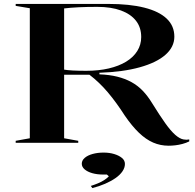

<svg xmlns="http://www.w3.org/2000/svg" viewBox="-20 -728 996 979"><path d="M840 15Q798 15 761 -1Q724 -17 688.5 -51Q653 -85 616 -139Q573 -206 530 -257Q487 -308 436 -347H307V-23L379 -10V0H60V-10L132 -23V-686L60 -698V-708H532Q641 -708 716 -689Q791 -670 830 -633Q869 -596 869 -541Q869 -489 824 -449Q779 -409 693 -385Q607 -361 487 -357V-349Q538 -347 578 -337Q618 -327 650 -309.5Q682 -292 707.5 -265.5Q733 -239 755 -203Q794 -140 822.5 -100Q851 -60 874 -40Q897 -20 916 -17Q931 -14 945 -17V-7Q929 1 910 6Q891 11 873 13Q855 15 840 15ZM420 -367Q483 -367 534.5 -379Q586 -391 623 -413.5Q660 -436 680 -468Q700 -500 700 -539Q700 -588 673.5 -622Q647 -656 597 -674.5Q547 -693 476 -693Q423 -693 381 -691Q339 -689 307 -685V-373Q324 -370 351.5 -368.5Q379 -367 420 -367ZM451 231 443 220Q462 214 480 206.5Q498 199 512.5 189.5Q527 180 535 171L525 162H506Q475 162 450.5 155Q426 148 411.5 135.5Q397 123 397 107Q397 90 412 77Q427 64 452.5 57Q478 50 508 50Q538 50 562.5 57.5Q587 65 602 77.5Q617 90 617 108Q617 127 604.5 145.5Q592 164 569 180Q546 196 516 209Q486 222 451 231Z"/></svg>

Font: Kalnia SemiExpanded
Style: Regular
Weight: 400
Width: 6
Designer: Frida Medrano
Foundry: Frida Medrano
Version: Version 1.105